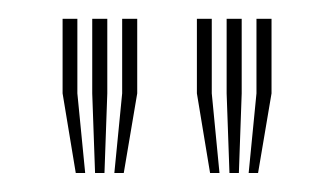

<svg xmlns="http://www.w3.org/2000/svg" viewBox="-20 -820 355 204"><path d="M101.5 -636.2 109.8 -720.8V-800H125.8V-720.8L111.5 -636.2ZM60.5 -636.2 46.5 -720.8V-800H62.2V-720.8L70.5 -636.2ZM81 -636.2 78 -720.8V-800H94V-720.8L91 -636.2ZM244.2 -636.2 252.5 -720.8V-800H268.5V-720.8L254.2 -636.2ZM203.2 -636.2 189.2 -720.8V-800H205V-720.8L213.2 -636.2ZM223.8 -636.2 220.8 -720.8V-800H236.8V-720.8L233.8 -636.2Z"/></svg>

Font: Big Shoulders Inline Text Thin
Style: Regular
Weight: 400
Version: Version 2.002